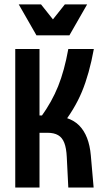

<svg xmlns="http://www.w3.org/2000/svg" viewBox="-20 -846 478 866"><path d="M48.8 -625H158.2V-325.2H197.3Q293 -325.2 337.4 -279.8Q381.8 -234.4 389.6 -145.5L402.3 0H288.1L281.2 -137.7Q279.3 -177.7 270 -201.7Q260.7 -225.6 242.2 -236.3Q223.6 -247.1 194.3 -247.1H158.2V0H48.8ZM288.1 -625H403.3Q382.8 -512.7 349.6 -432.6Q316.4 -352.5 254.9 -275.4L166 -320.3Q213.9 -386.7 242.2 -457Q270.5 -527.3 288.1 -625ZM64.5 -826.2H165L252 -716.8H185.5L272.5 -826.2H373L293 -686.5H144.5Z"/></svg>

Font: Sudo Var
Style: Regular
Weight: 400
Monospace: yes
Designer: Jens Kutilek
Foundry: Jens Kutilek
Version: Version 0.065;FEAKit 1.0